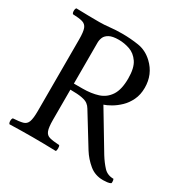

<svg xmlns="http://www.w3.org/2000/svg" viewBox="-152 -787 911 931"><g transform="rotate(30 303.5 -321.0)"><path d="M189 -122Q189 -81 196 -62Q203 -43 222 -38Q241 -33 276 -31Q280 -27 280 -14Q280 -2 276 2Q243 1 209.5 0.5Q176 0 147 0Q118 0 84.5 0.5Q51 1 17 2Q12 -3 12 -14Q12 -26 17 -31Q52 -33 71 -38Q90 -43 97 -62Q104 -81 104 -122V-523Q104 -565 97 -583.5Q90 -602 71 -607.5Q52 -613 17 -614Q12 -619 12 -630Q12 -642 17 -647Q52 -646 86 -645.5Q120 -645 146 -645Q173 -645 204.5 -648.5Q236 -652 271 -652Q318 -652 363 -645Q408 -638 444 -604Q497 -554 497 -479Q497 -440 482.5 -410Q468 -380 446.5 -359.5Q425 -339 402.5 -326Q380 -313 364 -308L490 -98Q510 -66 531 -43.5Q552 -21 586 -21Q589 -15 589 -7Q589 -5 589 -2Q589 1 587 3Q580 7 568 8.5Q556 10 545 10Q500 10 467.5 -17Q435 -44 413 -79L306 -253Q299 -265 288 -273.5Q277 -282 254 -286.5Q231 -291 189 -291ZM272 -618Q237 -618 219 -608Q201 -598 195 -583.5Q189 -569 189 -554V-325H237Q286 -325 323.5 -337Q361 -349 383 -382.5Q405 -416 405 -478Q405 -537 384.5 -567Q364 -597 333.5 -607.5Q303 -618 272 -618Z"/></g></svg>

Font: Pochaevsk
Style: Regular
Weight: 400
Version: Version 1.210; ttfautohint (v1.8.4.7-5d5b)